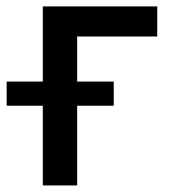

<svg xmlns="http://www.w3.org/2000/svg" viewBox="-59 -565 540 585"><path d="M420.1 -545.5V-453.8H176.1V0H71.4V-545.5ZM-38.7 -242.9V-316.4H287.6V-242.9Z"/></svg>

Font: Inter Zeller Medium
Style: Regular
Weight: 500
Designer: Rasmus Andersson; Joe Bland
Foundry: zeller
Version: Version 3.015;git-dec3a8cb1